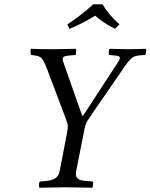

<svg xmlns="http://www.w3.org/2000/svg" viewBox="-20 -875 703 897"><path d="M335.9 -76.2Q331.5 -53.2 341.3 -42.5Q351.1 -31.7 379.9 -29.8Q385.3 -29.3 397 -28.3Q408.7 -27.3 414.1 -26.9Q416 -22.9 414.8 -12Q413.6 -1 411.1 2Q323.2 0 284.2 0Q253.9 0 164.1 2Q161.1 -4.9 162.1 -14.4Q163.1 -23.9 166 -26.9Q170.9 -27.3 181.4 -28.3Q191.9 -29.3 196.8 -29.8Q226.6 -32.7 240.7 -43.7Q254.9 -54.7 258.8 -76.2Q260.3 -83.5 262.9 -97.4Q265.6 -111.3 267.1 -118.2L293.9 -258.8Q296.9 -273.4 296.9 -284.2Q296.9 -293 293.9 -301.8Q292.5 -306.2 289.1 -315.4Q285.6 -324.7 284.2 -329.1L202.1 -546.9Q186.5 -588.4 176.3 -600.8Q166 -613.3 141.1 -616.2Q138.7 -616.7 133.5 -617.2Q128.4 -617.7 126 -618.2Q123.5 -622.1 122.8 -632.6Q122.1 -643.1 124 -647Q179.7 -645 228 -645Q262.7 -645 335 -647Q336.4 -644 335.7 -632.8Q335 -621.6 333 -618.2Q327.1 -617.7 316.4 -616.7Q305.7 -615.7 299.8 -615.2Q276.9 -613.3 273.7 -604.7Q270.5 -596.2 278.8 -577.1V-576.2L363.8 -335H368.2Q372.1 -340.8 380.1 -352.8Q388.2 -364.7 392.1 -371.1L525.9 -576.2Q541 -597.7 540 -605.7Q539.1 -613.8 521 -615.2Q515.1 -615.7 504.9 -616.7Q494.6 -617.7 488.8 -618.2Q487.3 -621.1 488.3 -632.6Q489.3 -644 491.2 -647Q567.4 -645 582 -645Q604.5 -645 662.1 -647Q664.1 -643.6 662.4 -632.8Q660.6 -622.1 658.2 -618.2Q653.8 -617.7 645 -617.2Q636.2 -616.7 631.8 -616.2Q619.1 -615.2 609.6 -611.8Q600.1 -608.4 591.6 -600.1Q583 -591.8 578.1 -585.7Q573.2 -579.6 563 -564.9L420.9 -358.9Q398.9 -325.7 388.2 -310.1Q378.4 -293.9 374 -268.1ZM538.1 -761.2 517.1 -740.2Q459 -770 424.8 -801.8Q367.7 -766.1 304.2 -740.2Q303.7 -741.7 299.6 -750.7Q295.4 -759.8 294.9 -761.2Q354.5 -799.8 416 -855H459Q488.3 -804.7 538.1 -761.2Z"/></svg>

Font: Common Serif
Style: Italic
Weight: 400
Italic angle: -12°
Designer: Philipp H. Poll, Khaled Hosny
Foundry: Stefan Peev, Context Ltd.
Version: Version 1.026